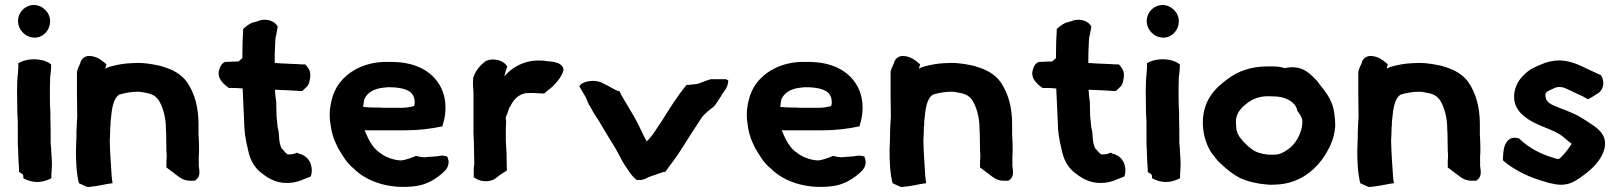

<svg xmlns="http://www.w3.org/2000/svg" viewBox="-20 -736 6463 766"><path d="M48 -371C48 -351 49 -314 49 -295C49 -288 49 -282 50 -273C50 -268 50 -261 51 -253V-170C51 -162 51 -154 52 -144C52 -130 54 -104 54 -91V-90C55 -80 56 -66 56 -57V-50L71 -40C71 -39 73 -36 73 -33V-25C88 -17 106 -10 128 -10C152 -10 169 -17 185 -25V-41C185 -51 187 -60 187 -72V-87C187 -99 186 -110 185 -122L184 -145V-146C183 -155 182 -162 182 -168V-221C182 -236 181 -254 181 -267V-289C179 -314 179 -354 179 -382C179 -396 180 -413 180 -427C181 -437 184 -456 184 -471V-479L177 -484C148 -503 95 -505 61 -488L53 -484V-466C53 -463 52 -457 52 -448C49 -426 48 -397 48 -371ZM52 -652C52 -617 81 -587 116 -586H125C157 -590 180 -619 180 -651C180 -686 150 -716 115 -716C80 -716 52 -687 52 -652Z M283 -136C283 -89 285 -43 295 -5L317 5C322 8 330 12 342 9C365 7 396 0 414 -3L429 -5L427 -20C426 -28 425 -35 425 -41V-42C422 -85 419 -129 418 -172V-182C419 -187 419 -193 419 -196C419 -206 420 -217 420 -229V-232L421 -235V-248C421 -249 422 -258 422 -258C426 -303 432 -345 457 -359C479 -365 502 -370 528 -370C537 -370 542 -370 549 -368H550L565 -365C588 -361 601 -352 612 -338C629 -311 642 -271 642 -220V-218C643 -210 643 -201 643 -193C643 -172 644 -153 644 -134V-132C645 -127 645 -121 645 -115C645 -109 645 -102 644 -97V-68L681 -40C694 -31 711 -13 744 -15H757L761 -18C783 -33 774 -61 773 -74V-115C774 -122 774 -129 774 -134V-149C774 -166 773 -181 772 -199V-241C772 -309 756 -364 727 -407C704 -440 669 -459 626 -471V-472H625C598 -478 566 -485 529 -485C519 -485 511 -484 504 -484C473 -483 443 -477 419 -470C413 -469 407 -466 401 -462C401 -469 403 -473 405 -479L397 -486C386 -495 369 -509 345 -512C321 -517 303 -501 300 -483C296 -475 290 -462 287 -450V-361C287 -334 288 -310 288 -283V-265L287 -256V-255C287 -242 285 -227 285 -211V-191C285 -174 283 -155 283 -136Z M855 -459C842 -422 878 -396 893 -385H914C924 -385 936 -384 948 -383C950 -340 952 -297 954 -252C954 -212 960 -177 969 -141C976 -104 991 -72 1019 -49C1044 -29 1076 -6 1124 -6C1169 -6 1193 -23 1220 -32C1230 -61 1221 -100 1192 -115L1181 -121H1179C1175 -121 1169 -125 1166 -127C1157 -123 1144 -119 1128 -120C1121 -124 1115 -131 1106 -142H1105C1099 -149 1093 -173 1093 -195V-196C1092 -206 1092 -214 1088 -226L1086 -245C1086 -250 1085 -256 1084 -263L1083 -280C1083 -295 1082 -316 1082 -330V-333C1079 -346 1078 -362 1077 -378C1108 -377 1149 -375 1179 -373H1186L1204 -390C1214 -400 1217 -419 1218 -434C1219 -458 1206 -469 1198 -479H1191C1184 -479 1178 -479 1171 -480H1170C1141 -482 1106 -482 1076 -485V-500C1076 -515 1076 -528 1077 -543C1078 -563 1078 -583 1081 -595L1082 -596L1088 -630L1084 -636C1072 -654 1037 -665 1007 -651L985 -645C971 -638 960 -630 950 -620V-614C948 -586 947 -553 947 -522V-504C944 -501 937 -496 932 -491C914 -491 897 -489 882 -489H879C865 -484 859 -473 855 -459Z M1299 -238C1302 -215 1308 -188 1319 -166C1322 -159 1325 -153 1328 -147L1329 -146V-145C1346 -117 1363 -85 1392 -63C1396 -60 1397 -57 1405 -51C1457 -7 1543 20 1642 6C1684 0 1722 -24 1747 -47C1752 -52 1761 -59 1766 -71C1773 -90 1769 -100 1764 -112C1754 -114 1746 -117 1733 -114C1718 -111 1710 -112 1688 -110H1686C1674 -108 1673 -108 1658 -110L1640 -114C1622 -107 1596 -96 1577 -96C1545 -98 1512 -112 1494 -128H1493L1492 -129C1468 -146 1450 -178 1437 -211C1436 -213 1436 -214 1435 -217C1439 -216 1445 -216 1452 -216H1593C1649 -216 1699 -222 1745 -232L1747 -240C1764 -292 1762 -357 1728 -406C1690 -462 1625 -487 1549 -489H1512C1419 -486 1338 -437 1310 -359V-358L1309 -357C1307 -349 1304 -342 1302 -332L1299 -317C1294 -292 1294 -263 1299 -238ZM1429 -309C1429 -316 1431 -325 1432 -330V-333C1432 -334 1432 -335 1433 -339C1444 -365 1470 -382 1508 -386C1512 -387 1519 -387 1528 -388H1532C1572 -388 1603 -381 1619 -367C1633 -355 1638 -330 1632 -313C1617 -309 1602 -306 1583 -306H1515C1507 -306 1501 -306 1494 -307H1472C1459 -307 1448 -308 1434 -309Z M1868 -426C1865 -400 1869 -383 1869 -366V-206C1870 -184 1871 -165 1871 -143C1871 -126 1872 -108 1872 -94V-93C1873 -85 1871 -74 1870 -63V-29C1882 -20 1897 -13 1920 -13C1935 -13 1949 -18 1958 -25L1969 -34C1979 -41 1992 -49 2002 -56V-63C2002 -78 2001 -95 2001 -109C2001 -119 2001 -129 2000 -140C2000 -154 1998 -164 1998 -176V-223C1999 -235 1999 -247 1999 -256V-258L1998 -260V-269C2006 -283 2009 -305 2016 -312C2027 -335 2045 -358 2076 -364C2107 -367 2131 -363 2145 -363H2151C2158 -368 2163 -374 2171 -380H2172C2181 -387 2188 -394 2195 -402C2208 -415 2222 -434 2228 -456V-460C2222 -491 2175 -490 2164 -492H2163C2087 -504 2028 -474 1992 -431C1995 -444 1999 -459 2004 -470L1999 -477C1986 -495 1948 -506 1919 -493L1918 -492L1916 -491C1896 -476 1878 -455 1869 -429L1868 -427Z M2291 -392 2317 -348 2330 -317H2331C2343 -295 2353 -277 2368 -256C2384 -229 2400 -201 2417 -174C2430 -155 2442 -132 2454 -110C2463 -91 2476 -72 2486 -57C2495 -45 2504 -29 2521 -18H2529C2548 -17 2561 -26 2569 -30L2630 -51L2633 -49C2655 -78 2678 -109 2698 -140C2725 -183 2753 -227 2781 -269C2794 -285 2809 -296 2828 -311C2841 -326 2847 -339 2856 -351C2861 -366 2888 -384 2885 -420L2884 -416L2876 -420H2816C2794 -414 2779 -406 2761 -401L2724 -397L2720 -398C2682 -353 2650 -301 2619 -251C2602 -228 2589 -203 2571 -183L2560 -172C2551 -188 2542 -207 2533 -226C2509 -278 2475 -325 2450 -374L2448 -372C2428 -379 2415 -390 2393 -400L2377 -408C2350 -418 2315 -413 2298 -400Z M2963 -238C2966 -215 2972 -188 2983 -166C2986 -159 2989 -153 2992 -147L2993 -146V-145C3010 -117 3027 -85 3056 -63C3060 -60 3061 -57 3069 -51C3121 -7 3207 20 3306 6C3348 0 3386 -24 3411 -47C3416 -52 3425 -59 3430 -71C3437 -90 3433 -100 3428 -112C3418 -114 3410 -117 3397 -114C3382 -111 3374 -112 3352 -110H3350C3338 -108 3337 -108 3322 -110L3304 -114C3286 -107 3260 -96 3241 -96C3209 -98 3176 -112 3158 -128H3157L3156 -129C3132 -146 3114 -178 3101 -211C3100 -213 3100 -214 3099 -217C3103 -216 3109 -216 3116 -216H3257C3313 -216 3363 -222 3409 -232L3411 -240C3428 -292 3426 -357 3392 -406C3354 -462 3289 -487 3213 -489H3176C3083 -486 3002 -437 2974 -359V-358L2973 -357C2971 -349 2968 -342 2966 -332L2963 -317C2958 -292 2958 -263 2963 -238ZM3093 -309C3093 -316 3095 -325 3096 -330V-333C3096 -334 3096 -335 3097 -339C3108 -365 3134 -382 3172 -386C3176 -387 3183 -387 3192 -388H3196C3236 -388 3267 -381 3283 -367C3297 -355 3302 -330 3296 -313C3281 -309 3266 -306 3247 -306H3179C3171 -306 3165 -306 3158 -307H3136C3123 -307 3112 -308 3098 -309Z M3529 -136C3529 -89 3531 -43 3541 -5L3563 5C3568 8 3576 12 3588 9C3611 7 3642 0 3660 -3L3675 -5L3673 -20C3672 -28 3671 -35 3671 -41V-42C3668 -85 3665 -129 3664 -172V-182C3665 -187 3665 -193 3665 -196C3665 -206 3666 -217 3666 -229V-232L3667 -235V-248C3667 -249 3668 -258 3668 -258C3672 -303 3678 -345 3703 -359C3725 -365 3748 -370 3774 -370C3783 -370 3788 -370 3795 -368H3796L3811 -365C3834 -361 3847 -352 3858 -338C3875 -311 3888 -271 3888 -220V-218C3889 -210 3889 -201 3889 -193C3889 -172 3890 -153 3890 -134V-132C3891 -127 3891 -121 3891 -115C3891 -109 3891 -102 3890 -97V-68L3927 -40C3940 -31 3957 -13 3990 -15H4003L4007 -18C4029 -33 4020 -61 4019 -74V-115C4020 -122 4020 -129 4020 -134V-149C4020 -166 4019 -181 4018 -199V-241C4018 -309 4002 -364 3973 -407C3950 -440 3915 -459 3872 -471V-472H3871C3844 -478 3812 -485 3775 -485C3765 -485 3757 -484 3750 -484C3719 -483 3689 -477 3665 -470C3659 -469 3653 -466 3647 -462C3647 -469 3649 -473 3651 -479L3643 -486C3632 -495 3615 -509 3591 -512C3567 -517 3549 -501 3546 -483C3542 -475 3536 -462 3533 -450V-361C3533 -334 3534 -310 3534 -283V-265L3533 -256V-255C3533 -242 3531 -227 3531 -211V-191C3531 -174 3529 -155 3529 -136Z M4101 -459C4088 -422 4124 -396 4139 -385H4160C4170 -385 4182 -384 4194 -383C4196 -340 4198 -297 4200 -252C4200 -212 4206 -177 4215 -141C4222 -104 4237 -72 4265 -49C4290 -29 4322 -6 4370 -6C4415 -6 4439 -23 4466 -32C4476 -61 4467 -100 4438 -115L4427 -121H4425C4421 -121 4415 -125 4412 -127C4403 -123 4390 -119 4374 -120C4367 -124 4361 -131 4352 -142H4351C4345 -149 4339 -173 4339 -195V-196C4338 -206 4338 -214 4334 -226L4332 -245C4332 -250 4331 -256 4330 -263L4329 -280C4329 -295 4328 -316 4328 -330V-333C4325 -346 4324 -362 4323 -378C4354 -377 4395 -375 4425 -373H4432L4450 -390C4460 -400 4463 -419 4464 -434C4465 -458 4452 -469 4444 -479H4437C4430 -479 4424 -479 4417 -480H4416C4387 -482 4352 -482 4322 -485V-500C4322 -515 4322 -528 4323 -543C4324 -563 4324 -583 4327 -595L4328 -596L4334 -630L4330 -636C4318 -654 4283 -665 4253 -651L4231 -645C4217 -638 4206 -630 4196 -620V-614C4194 -586 4193 -553 4193 -522V-504C4190 -501 4183 -496 4178 -491C4160 -491 4143 -489 4128 -489H4125C4111 -484 4105 -473 4101 -459Z M4551 -371C4551 -351 4552 -314 4552 -295C4552 -288 4552 -282 4553 -273C4553 -268 4553 -261 4554 -253V-170C4554 -162 4554 -154 4555 -144C4555 -130 4557 -104 4557 -91V-90C4558 -80 4559 -66 4559 -57V-50L4574 -40C4574 -39 4576 -36 4576 -33V-25C4591 -17 4609 -10 4631 -10C4655 -10 4672 -17 4688 -25V-41C4688 -51 4690 -60 4690 -72V-87C4690 -99 4689 -110 4688 -122L4687 -145V-146C4686 -155 4685 -162 4685 -168V-221C4685 -236 4684 -254 4684 -267V-289C4682 -314 4682 -354 4682 -382C4682 -396 4683 -413 4683 -427C4684 -437 4687 -456 4687 -471V-479L4680 -484C4651 -503 4598 -505 4564 -488L4556 -484V-466C4556 -463 4555 -457 4555 -448C4552 -426 4551 -397 4551 -371ZM4555 -652C4555 -617 4584 -587 4619 -586H4628C4660 -590 4683 -619 4683 -651C4683 -686 4653 -716 4618 -716C4583 -716 4555 -687 4555 -652Z M4808 -351C4763 -283 4774 -185 4814 -125C4822 -117 4828 -106 4835 -99V-98C4860 -73 4890 -45 4927 -26C4959 -11 4996 -3 5033 0H5034C5038 0 5039 0 5041 1H5055C5064 1 5071 0 5077 0H5078C5157 -5 5216 -48 5254 -99C5281 -137 5304 -181 5307 -233V-234C5307 -251 5306 -266 5303 -285C5295 -347 5259 -378 5234 -414C5220 -428 5208 -441 5191 -452C5165 -469 5133 -471 5106 -464C5094 -468 5079 -471 5061 -471H5031C4970 -470 4919 -452 4878 -421C4851 -401 4826 -380 4808 -351ZM4912 -231V-233C4905 -279 4928 -304 4959 -327C4979 -341 5003 -351 5033 -352H5044C5053 -352 5061 -351 5073 -351C5114 -348 5150 -326 5155 -297L5156 -294C5166 -279 5174 -271 5176 -253C5176 -241 5174 -227 5171 -217C5161 -183 5141 -155 5117 -139C5100 -128 5086 -119 5065 -119H5040C5012 -122 4991 -128 4974 -141C4958 -153 4949 -162 4936 -176V-177C4923 -190 4912 -209 4912 -231Z M5395 -136C5395 -89 5397 -43 5407 -5L5429 5C5434 8 5442 12 5454 9C5477 7 5508 0 5526 -3L5541 -5L5539 -20C5538 -28 5537 -35 5537 -41V-42C5534 -85 5531 -129 5530 -172V-182C5531 -187 5531 -193 5531 -196C5531 -206 5532 -217 5532 -229V-232L5533 -235V-248C5533 -249 5534 -258 5534 -258C5538 -303 5544 -345 5569 -359C5591 -365 5614 -370 5640 -370C5649 -370 5654 -370 5661 -368H5662L5677 -365C5700 -361 5713 -352 5724 -338C5741 -311 5754 -271 5754 -220V-218C5755 -210 5755 -201 5755 -193C5755 -172 5756 -153 5756 -134V-132C5757 -127 5757 -121 5757 -115C5757 -109 5757 -102 5756 -97V-68L5793 -40C5806 -31 5823 -13 5856 -15H5869L5873 -18C5895 -33 5886 -61 5885 -74V-115C5886 -122 5886 -129 5886 -134V-149C5886 -166 5885 -181 5884 -199V-241C5884 -309 5868 -364 5839 -407C5816 -440 5781 -459 5738 -471V-472H5737C5710 -478 5678 -485 5641 -485C5631 -485 5623 -484 5616 -484C5585 -483 5555 -477 5531 -470C5525 -469 5519 -466 5513 -462C5513 -469 5515 -473 5517 -479L5509 -486C5498 -495 5481 -509 5457 -512C5433 -517 5415 -501 5412 -483C5408 -475 5402 -462 5399 -450V-361C5399 -334 5400 -310 5400 -283V-265L5399 -256V-255C5399 -242 5397 -227 5397 -211V-191C5397 -174 5395 -155 5395 -136Z M5976 -97 5981 -92C6028 -53 6087 -26 6151 -9V-8H6152C6171 -4 6197 4 6223 0C6250 -3 6275 -20 6291 -32C6318 -51 6346 -75 6364 -104C6373 -120 6381 -134 6383 -155V-158C6387 -199 6355 -224 6328 -241C6312 -253 6292 -264 6276 -274L6275 -275H6274C6258 -283 6244 -289 6229 -295C6184 -314 6146 -320 6146 -354V-355C6144 -367 6153 -372 6172 -380L6173 -381H6174C6181 -385 6190 -389 6202 -389C6218 -389 6227 -383 6245 -375C6265 -364 6292 -355 6315 -340C6330 -347 6340 -354 6352 -362C6379 -376 6384 -413 6366 -437C6353 -441 6345 -447 6328 -454C6292 -470 6258 -492 6205 -495H6204C6176 -495 6151 -489 6131 -480C6105 -469 6081 -460 6060 -437C6031 -411 6018 -374 6021 -341C6023 -311 6041 -287 6064 -270C6102 -238 6162 -224 6196 -204V-203H6197C6215 -194 6232 -175 6250 -163C6250 -161 6243 -150 6237 -144V-143C6229 -132 6223 -124 6213 -114C6203 -104 6201 -100 6193 -102C6182 -104 6169 -110 6154 -114C6130 -123 6105 -134 6076 -154C6062 -164 6050 -174 6040 -184L6035 -185C6001 -193 5986 -167 5981 -147C5977 -131 5977 -114 5976 -103Z"/></svg>

Font: Hussar Pisanka
Style: Bd
Weight: 700
Designer: Robert Jablonski
Foundry: Cannot Into Space Fonts
Version: Version 1.070